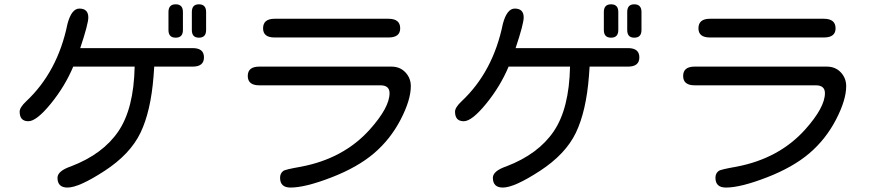

<svg xmlns="http://www.w3.org/2000/svg" viewBox="-20 -804 4040 882"><path d="M348.6 -583H865.2Q917 -583 917 -540.5Q917 -498 865.2 -498H688.5L685.5 -455.1Q672.9 -293 625.5 -194.3Q578.1 -95.7 460.4 -19Q342.8 57.6 290 57.6Q244.1 57.6 244.1 12.7Q244.1 -18.6 306.6 -40Q452.1 -95.7 523.4 -200.2Q594.7 -304.7 598.6 -498H316.4Q278.3 -407.2 212.9 -327.1Q147.5 -247.1 110.4 -247.1Q70.3 -247.1 70.3 -291Q70.3 -310.5 100.6 -338.9Q245.1 -474.6 290 -694.3Q308.6 -764.6 344.7 -764.6Q385.7 -764.6 385.7 -723.6Q385.7 -694.3 348.6 -583ZM861.3 -749Q861.3 -784.2 893.6 -784.2Q926.8 -784.2 926.8 -749V-666Q926.8 -630.9 893.6 -630.9Q861.3 -630.9 861.3 -666V-749ZM753.9 -749Q753.9 -784.2 787.1 -784.2Q820.3 -784.2 820.3 -749V-666Q820.3 -630.9 787.1 -630.9Q753.9 -630.9 753.9 -666V-749Z M1118.2 -455.1Q1118.2 -498 1170.9 -498H1778.3Q1817.4 -498 1842.3 -471.7Q1867.2 -445.3 1867.2 -408.2Q1867.2 -344.7 1820.3 -254.4Q1773.4 -164.1 1697.8 -99.6Q1622.1 -35.2 1502 11.2Q1381.8 57.6 1314.5 57.6Q1266.6 57.6 1266.6 12.7Q1266.6 -7.8 1281.2 -18.6Q1289.1 -25.4 1362.3 -38.1Q1558.6 -75.2 1678.7 -209Q1769.5 -310.5 1769.5 -376Q1769.5 -412.1 1727.5 -412.1H1170.9Q1118.2 -412.1 1118.2 -455.1ZM1764.6 -717.8Q1818.4 -717.8 1818.4 -673.8Q1818.4 -631.8 1764.6 -631.8H1241.2Q1188.5 -631.8 1188.5 -673.8Q1188.5 -717.8 1241.2 -717.8H1764.6Z M2348.6 -583H2865.2Q2917 -583 2917 -540.5Q2917 -498 2865.2 -498H2688.5L2685.5 -455.1Q2672.9 -293 2625.5 -194.3Q2578.1 -95.7 2460.4 -19Q2342.8 57.6 2290 57.6Q2244.1 57.6 2244.1 12.7Q2244.1 -18.6 2306.6 -40Q2452.1 -95.7 2523.4 -200.2Q2594.7 -304.7 2598.6 -498H2316.4Q2278.3 -407.2 2212.9 -327.1Q2147.5 -247.1 2110.4 -247.1Q2070.3 -247.1 2070.3 -291Q2070.3 -310.5 2100.6 -338.9Q2245.1 -474.6 2290 -694.3Q2308.6 -764.6 2344.7 -764.6Q2385.7 -764.6 2385.7 -723.6Q2385.7 -694.3 2348.6 -583ZM2861.3 -749Q2861.3 -784.2 2893.6 -784.2Q2926.8 -784.2 2926.8 -749V-666Q2926.8 -630.9 2893.6 -630.9Q2861.3 -630.9 2861.3 -666V-749ZM2753.9 -749Q2753.9 -784.2 2787.1 -784.2Q2820.3 -784.2 2820.3 -749V-666Q2820.3 -630.9 2787.1 -630.9Q2753.9 -630.9 2753.9 -666V-749Z M3118.2 -455.1Q3118.2 -498 3170.9 -498H3778.3Q3817.4 -498 3842.3 -471.7Q3867.2 -445.3 3867.2 -408.2Q3867.2 -344.7 3820.3 -254.4Q3773.4 -164.1 3697.8 -99.6Q3622.1 -35.2 3502 11.2Q3381.8 57.6 3314.5 57.6Q3266.6 57.6 3266.6 12.7Q3266.6 -7.8 3281.2 -18.6Q3289.1 -25.4 3362.3 -38.1Q3558.6 -75.2 3678.7 -209Q3769.5 -310.5 3769.5 -376Q3769.5 -412.1 3727.5 -412.1H3170.9Q3118.2 -412.1 3118.2 -455.1ZM3764.6 -717.8Q3818.4 -717.8 3818.4 -673.8Q3818.4 -631.8 3764.6 -631.8H3241.2Q3188.5 -631.8 3188.5 -673.8Q3188.5 -717.8 3241.2 -717.8H3764.6Z"/></svg>

Font: jf-openhuninn-1.0
Style: Regular
Weight: 400
Designer: [Kosugi Maru]
      Designed by Motoya company      

      [Varela Round]
      Joe Prince(Latin component); Avraham Co
Foundry: justfont CO.,LTD.
Version: 1.0